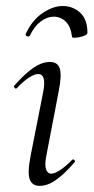

<svg xmlns="http://www.w3.org/2000/svg" viewBox="-20 -597 305 626"><path d="M109.2 9Q85 9 77 -12Q69 -33 79.8 -89L120.8 -297Q132.4 -355.6 104.2 -355.6Q92.6 -355.6 74.5 -344Q56.4 -332.4 35.2 -310Q32 -306 27.6 -310.5Q23.2 -315 27 -318.2Q61.4 -357.2 89.2 -376.1Q117 -395 142.6 -395Q168.2 -395 175 -373.3Q181.8 -351.6 171.4 -299.4L131 -89Q125.2 -58.6 130.2 -44.7Q135.2 -30.8 147.2 -30.8Q158.2 -30.8 176 -42.4Q193.8 -54 214.6 -75.4Q218.6 -79.4 222.6 -75Q226.6 -70.6 222.6 -67.4Q190 -29.6 162.6 -10.3Q135.2 9 109.2 9ZM214.8 -477Q211 -510.2 194.5 -526.4Q178 -542.6 154.8 -542.6Q133.8 -542.6 112.9 -527.1Q92 -511.6 77.4 -481Q74.2 -476 68.4 -478.6Q62.6 -481.2 63.6 -485.6Q84.2 -531 118.5 -554.2Q152.8 -577.4 184.4 -577.4Q217.4 -577.4 241.2 -555.8Q265 -534.2 265 -490Q265 -485 257.3 -481.5Q249.6 -478 239.9 -476Q230.2 -474 222.5 -474Q214.8 -474 214.8 -477Z"/></svg>

Font: Cormorant Infant Light
Style: Italic
Weight: 300
Italic angle: -10°
Designer: Christian Thalmann (Catharsis Fonts)
Foundry: Catharsis Fonts
Version: Version 4.001